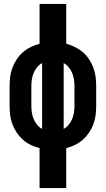

<svg xmlns="http://www.w3.org/2000/svg" viewBox="-20 -755 540 980"><path d="M182 205V1Q158 -5 136.5 -15.5Q115 -26 97 -42Q79 -58 65.5 -78Q52 -98 43.5 -120.5Q35 -143 32 -167Q29 -191 29 -215V-315Q29 -339 32 -363Q35 -387 43.5 -409.5Q52 -432 65.5 -452.5Q79 -473 97 -488.5Q115 -504 136.5 -514.5Q158 -525 182 -532V-735H318V-532Q342 -525 363.5 -514.5Q385 -504 403 -488.5Q421 -473 434.5 -452.5Q448 -432 456.5 -409.5Q465 -387 468 -363Q471 -339 471 -315V-215Q471 -191 468 -167Q465 -143 456.5 -120.5Q448 -98 434.5 -78Q421 -58 403 -42Q385 -26 363.5 -15.5Q342 -5 318 1V205ZM195 -97V-433Q180 -425 169 -411.5Q158 -398 151.5 -382Q145 -366 142.5 -349Q140 -332 140 -315V-215Q140 -198 142.5 -181Q145 -164 151.5 -148Q158 -132 169 -118.5Q180 -105 195 -97ZM305 -97Q320 -105 331 -118.5Q342 -132 348.5 -148Q355 -164 357.5 -181Q360 -198 360 -215V-315Q360 -332 357.5 -349Q355 -366 348.5 -382Q342 -398 331 -411.5Q320 -425 305 -433Z"/></svg>

Font: Iosevka Slab Heavy
Style: Regular
Weight: 900
Monospace: yes
Designer: Belleve Invis
Foundry: Belleve Invis
Version: Version 11.1.0; ttfautohint (v1.8.3)